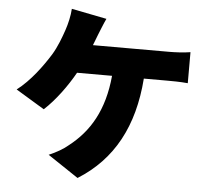

<svg xmlns="http://www.w3.org/2000/svg" viewBox="-59 -890 1117 1017"><g transform="rotate(5 500.0 -381.0)"><path d="M410 -644C418 -665 426 -684 432 -701C441 -723 456 -762 469 -789L282 -826C280 -790 270 -746 258 -711C245 -673 226 -620 199 -576C159 -512 99 -429 28 -375L180 -283C240 -338 298 -418 339 -491H525C508 -307 437 -189 329 -105C305 -84 267 -62 227 -45L390 64C576 -52 675 -236 694 -491H818C841 -491 887 -491 928 -487V-652C893 -646 844 -644 818 -644Z"/></g></svg>

Font: Noto Sans Korean Black
Style: Bold
Weight: 900
Designer: Ryoko NISHIZUKA (kana & ideographs); Paul D. Hunt (Latin, Greek & Cyrillic); Wenlong ZHANG (bopomofo); Sandoll Communica
Foundry: Adobe Systems Incorporated
Version: Version 1.000;PS 1;hotconv 1.0.78;makeotf.lib2.5.61930